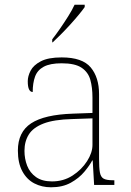

<svg xmlns="http://www.w3.org/2000/svg" viewBox="-20 -786 557 816"><path d="M197 10Q158 10 126 -6.5Q94 -23 75 -58Q56 -93 56 -146Q56 -225 112.5 -262Q169 -299 290 -303L373 -306V-371Q373 -414 364 -446.5Q355 -479 327 -498Q299 -517 242 -517Q193 -517 166 -502.5Q139 -488 129 -460.5Q119 -433 119 -395Q109 -395 103.5 -406Q98 -417 98 -441Q98 -462 110 -485.5Q122 -509 153.5 -525.5Q185 -542 242 -542Q330 -542 365.5 -499.5Q401 -457 401 -386V-110Q401 -73 404.5 -53.5Q408 -34 420 -27Q432 -20 459 -20H466V0H380L374 -104H372Q361 -83 338.5 -56Q316 -29 281 -9.5Q246 10 197 10ZM201 -15Q250 -15 288.5 -40Q327 -65 350 -101Q373 -137 373 -170V-283L287 -280Q209 -278 165 -261Q121 -244 102.5 -214.5Q84 -185 84 -145Q84 -111 95.5 -81.5Q107 -52 133 -33.5Q159 -15 201 -15ZM202 -619Q217 -638 235 -664Q253 -690 270 -717Q287 -744 297 -766H340V-756Q331 -743 314.5 -723Q298 -703 278 -681Q258 -659 238.5 -639.5Q219 -620 204 -606H202Z"/></svg>

Font: Noto Serif Ethiopic Thin
Style: Regular
Weight: 250
Version: Version 2.102